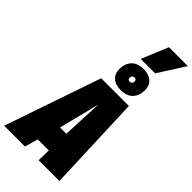

<svg xmlns="http://www.w3.org/2000/svg" viewBox="-400 -1250 1319 1319"><g transform="rotate(45 259.5 -591.0)"><path d="M-42 0 199 -702H468L495 0H293L295 -97H188L160 0ZM238 -263H299L313 -561ZM350 -739Q299 -739 270.5 -765Q242 -791 242 -834Q242 -888 272 -920.5Q302 -953 362 -953Q413 -953 441.5 -927Q470 -901 470 -858Q470 -804 440 -771.5Q410 -739 350 -739ZM354 -824Q377 -824 377 -849Q377 -868 358 -868Q335 -868 335 -842Q335 -824 354 -824ZM297 -988 377 -1182H561L437 -988Z"/></g></svg>

Font: Georama Semi Condensed Black
Style: Italic
Weight: 900
Width: 4
Italic angle: -9°
Designer: Jean-Baptiste Levee
Foundry: Production Type
Version: Version 1.000